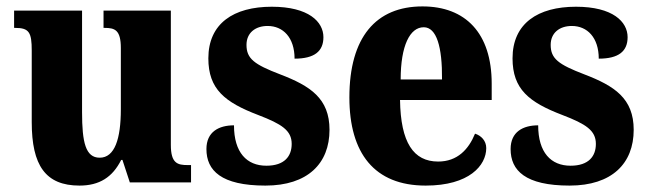

<svg xmlns="http://www.w3.org/2000/svg" viewBox="-20 -569 2021 599"><path d="M228 10C290 10 331 -16 358 -70H362L385 0H576V-54H566C534 -54 513 -59 513 -117V-536H303V-482H306C338 -482 357 -476 357 -419V-228C357 -136 338 -77 291 -77C247 -77 236 -125 236 -219V-536H24V-482H27C71 -482 79 -468 79 -411V-188C79 -53 122 10 228 10Z M808 10C940 10 1008 -59 1008 -164C1008 -262 948 -301 854 -337C773 -368 749 -386 749 -429C749 -466 776 -488 815 -488C863 -488 899 -452 899 -386C961 -386 989 -409 989 -453C989 -501 943 -548 828 -548C709 -548 630 -496 630 -387C630 -291 681 -250 786 -210C859 -182 890 -162 890 -120C890 -82 868 -52 811 -52C750 -52 710 -93 710 -178C663 -178 624 -158 624 -104C624 -37 670 10 808 10Z M1308 10C1444 10 1497 -53 1497 -107C1497 -130 1481 -146 1462 -152C1442 -103 1407 -65 1347 -65C1270 -65 1230 -124 1228 -257H1514V-308C1514 -466 1432 -549 1298 -549C1153 -549 1070 -453 1070 -265C1070 -91 1148 10 1308 10ZM1359 -321H1230C1230 -427 1259 -484 1302 -484C1342 -484 1360 -423 1359 -321Z M1757 10C1889 10 1957 -59 1957 -164C1957 -262 1897 -301 1803 -337C1722 -368 1698 -386 1698 -429C1698 -466 1725 -488 1764 -488C1812 -488 1848 -452 1848 -386C1910 -386 1938 -409 1938 -453C1938 -501 1892 -548 1777 -548C1658 -548 1579 -496 1579 -387C1579 -291 1630 -250 1735 -210C1808 -182 1839 -162 1839 -120C1839 -82 1817 -52 1760 -52C1699 -52 1659 -93 1659 -178C1612 -178 1573 -158 1573 -104C1573 -37 1619 10 1757 10Z"/></svg>

Font: Noto Serif Sinhala Condensed ExtraBold
Style: Regular
Weight: 800
Width: 3
Designer: Jelle Bosma - Monotype Design Team
Foundry: Monotype Imaging Inc.
Version: Version 2.007